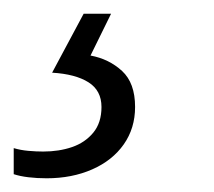

<svg xmlns="http://www.w3.org/2000/svg" viewBox="-103 -20 312 280"><path d="M-35 240Q-49 240 -61.5 238.5Q-74 237 -83 234V196Q-73 199 -61.5 200Q-50 201 -40 201Q-17 201 2 194.5Q21 188 33 173.5Q45 159 45 136Q45 112 26 100Q7 88 -27 86L19 0H59L29 61Q56 66 75 83.5Q94 101 94 136Q94 167 77.5 190.5Q61 214 31.5 227Q2 240 -35 240Z"/></svg>

Font: Noto Sans Display Light
Style: Italic
Weight: 300
Italic angle: -12°
Designer: Monotype Design Team
Foundry: Monotype Imaging Inc.
Version: Version 2.003